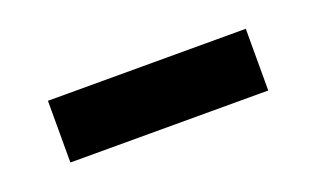

<svg xmlns="http://www.w3.org/2000/svg" viewBox="-30 -756 443 269"><g transform="rotate(-20 191.5 -622.0)"><path d="M44 -576V-668H339V-576Z"/></g></svg>

Font: Atkinson Hyperlegible Next
Style: Bold
Weight: 700
Designer: Elliott Scott, Megan Eiswerth, Linus Boman, Theodore Petrosky, Letters from Sweden
Foundry: Applied Design Works, Letters from Sweden
Version: Version 2.001